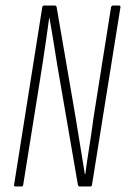

<svg xmlns="http://www.w3.org/2000/svg" viewBox="-20 -675 456 695"><path d="M36 0Q30 0 31 -6L133 -649Q134 -655 140 -655H178Q184 -655 185 -649L253 -254Q261 -204 270 -150Q279 -96 287 -45H289Q293 -78 298.5 -113Q304 -148 309.5 -184Q315 -220 319 -252L382 -649Q384 -655 389 -655H411Q417 -655 416 -649L313 -6Q312 0 307 0H268Q264 0 262 -6L197 -383Q187 -439 178 -497Q169 -555 159 -610H158Q153 -574 147.5 -535Q142 -496 136 -457.5Q130 -419 124 -381L64 -6Q63 0 58 0Z"/></svg>

Font: Sofia Sans Extra Condensed ExtraLight
Style: Italic
Weight: 250
Italic angle: -9°
Version: Version 4.100